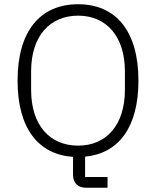

<svg xmlns="http://www.w3.org/2000/svg" viewBox="-20 -730 737 907"><path d="M488 106H382V10C540 -5 634 -128 634 -349C634 -585 526 -710 349 -710C171 -710 63 -585 63 -349C63 -124 161 0 325 11V96C325 132 346 157 387 157H488ZM349 -42C215 -42 127 -139 127 -305V-393C127 -559 215 -656 349 -656C482 -656 570 -559 570 -393V-305C570 -139 482 -42 349 -42Z"/></svg>

Font: IBM Plex Arabic Light
Style: Regular
Weight: 300
Designer: Mike Abbink, Paul van der Laan, Pieter van Rosmalen, Wael Morcos, Khajak Apelian
Foundry: Bold Monday
Version: Version 1.0